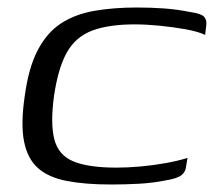

<svg xmlns="http://www.w3.org/2000/svg" viewBox="-20 -485 570 512"><path d="M46 -229Q56 -304 80.5 -351Q105 -398 142.5 -422.5Q180 -447 231 -456Q282 -465 345 -465Q383 -465 417.5 -462.5Q452 -460 487 -453Q516 -449 524 -440.5Q532 -432 530 -417L527 -392Q508 -401 474.5 -407Q441 -413 405 -416.5Q369 -420 340 -420Q270 -420 226 -403.5Q182 -387 158.5 -345.5Q135 -304 124 -229Q114 -155 125 -113Q136 -71 176 -54.5Q216 -38 291 -38Q320 -38 354 -41Q388 -44 421.5 -50Q455 -56 480 -64L476 -40Q475 -27 464 -18Q453 -9 422 -4Q387 3 350.5 5Q314 7 276 7Q207 7 158 -2.5Q109 -12 81 -37Q53 -62 44 -108.5Q35 -155 46 -229Z"/></svg>

Font: Genos
Style: Italic
Weight: 400
Italic angle: -8°
Version: Version 1.010